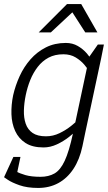

<svg xmlns="http://www.w3.org/2000/svg" viewBox="-35 -720 533 948"><path d="M406 -440 464 -430 387 -70 325 -60ZM387 -70 372 2Q358 68 327.5 114Q297 160 253 184Q209 208 153 208L165 153Q205 153 234 136.5Q263 120 284.5 74Q306 28 325 -60ZM406 -440 448 -500H478L464 -430ZM372 -150 402 -140Q402 -140 389.5 -125Q377 -110 355.5 -88Q334 -66 306 -44Q278 -22 245.5 -7Q213 8 180 8L192 -47Q227 -47 259 -62.5Q291 -78 316.5 -98.5Q342 -119 357 -134.5Q372 -150 372 -150ZM415 -350Q415 -350 406.5 -365.5Q398 -381 381 -401Q364 -421 338.5 -436.5Q313 -452 278 -452L290 -508Q323 -508 349 -493Q375 -478 394 -456Q413 -434 425 -412Q437 -390 443 -375Q449 -360 449 -360ZM278 -452Q236 -452 205 -435.5Q174 -419 151.5 -390Q129 -361 114.5 -325Q100 -289 92 -250Q84 -211 83 -174.5Q82 -138 92 -109Q102 -80 126 -63.5Q150 -47 192 -47L180 8Q125 8 91 -14Q57 -36 40 -73Q23 -110 21.5 -156Q20 -202 30 -250Q41 -298 62 -344Q83 -390 115.5 -427Q148 -464 191.5 -486Q235 -508 290 -508ZM20 111Q28 116 44.5 126Q61 136 90.5 144.5Q120 153 166 153L154 208Q99 208 61 194.5Q23 181 4 168Q-15 155 -15 155ZM66 55 45 155H-15L31 55ZM296 -700H366L446 -560H386ZM366 -700 216 -560H156L296 -700Z"/></svg>

Font: Epunda Slab Light
Style: Italic
Weight: 300
Italic angle: -12°
Designer: Simon Atzbach
Foundry: typofactur
Version: Version 1.102